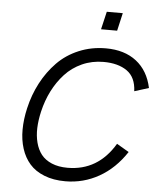

<svg xmlns="http://www.w3.org/2000/svg" viewBox="-60 -943 833 1004"><g transform="rotate(5 357.0 -441.0)"><path d="M437.5 -798.3 459.5 -892.1H543.5L522 -798.3ZM320.3 9.8Q257.3 9.8 209.5 -9.3Q161.6 -28.3 132.6 -61.5Q103.5 -94.7 88.9 -140.6Q74.2 -186.5 74.5 -240Q74.7 -293.5 88.4 -353Q105 -425.3 137.7 -487.3Q170.4 -549.3 217.5 -597.7Q264.6 -646 330.3 -673.6Q396 -701.2 472.2 -701.2Q569.8 -701.2 632.3 -652.6Q694.8 -604 713.9 -514.2L638.7 -490.7Q635.7 -564 589.1 -596.7Q542.5 -629.4 465.8 -629.4Q405.3 -629.4 353.3 -606Q301.3 -582.5 264.2 -542Q227.1 -501.5 201.7 -451.2Q176.3 -400.9 162.6 -342.3Q151.9 -295.9 150.4 -255.1Q148.9 -214.4 158.2 -178.5Q167.5 -142.6 187.5 -116.9Q207.5 -91.3 242.7 -76.4Q277.8 -61.5 325.7 -61.5Q485.4 -61.5 573.2 -209L637.2 -171.4Q579.1 -83 497.1 -36.6Q415 9.8 320.3 9.8Z"/></g></svg>

Font: HK Grotesk Italic
Style: Regular
Weight: 400
Italic angle: -13°
Designer: Alfredo Marco Pradil and Stefan Peev
Foundry: Hanken Design Co.
Version: Version 1.000;PS 001.000;hotconv 1.0.88;makeotf.lib2.5.64775